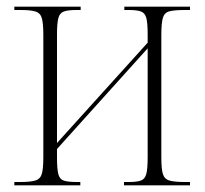

<svg xmlns="http://www.w3.org/2000/svg" viewBox="-20 -556 614 576"><path d="M23 0V-10H41Q71 -10 86 -14.5Q101 -19 105.5 -34.5Q110 -50 110 -85V-451Q110 -486 105.5 -501.5Q101 -517 86.5 -521.5Q72 -526 42 -526H23V-536H222V-526H209Q184 -526 171.5 -521.5Q159 -517 155 -501.5Q151 -486 151 -453V-127L423 -428V-453Q423 -487 419 -502Q415 -517 403 -521.5Q391 -526 367 -526H353V-536H550V-526H535Q503 -526 488 -522Q473 -518 468.5 -502Q464 -486 464 -451V-84Q464 -50 468.5 -34.5Q473 -19 488 -14.5Q503 -10 535 -10H550V0H352V-10H367Q391 -10 403 -14.5Q415 -19 419 -34.5Q423 -50 423 -84V-411L151 -109V-83Q151 -49 155 -33.5Q159 -18 172 -14Q185 -10 210 -10H221V0Z"/></svg>

Font: Noto Serif Display Condensed ExtraLight
Style: Regular
Weight: 200
Width: 3
Designer: Monotype Design Team
Foundry: Monotype Imaging Inc.
Version: Version 2.009